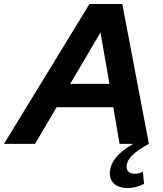

<svg xmlns="http://www.w3.org/2000/svg" viewBox="-79 -720 817 961"><path d="M-59 0 368.8 -700H533.1L666.2 0Q610 30 582.2 58.1Q554.5 86.1 554.5 115.4Q554.5 131.5 565.7 140.7Q576.8 149.8 596 149.8Q617.8 149.8 636.2 138.8L641.9 200.3Q623.8 210.1 601.9 215.7Q580.1 221.3 558.8 221.3Q518.8 221.3 494.8 201.6Q470.8 182 470.8 148.3Q470.8 107.6 499.8 70.6Q528.9 33.6 587.8 0H519.6L487.9 -183.5H204.5L96.5 0ZM272.4 -300.3H468.7L424 -557.6Z"/></svg>

Font: Red Hat Display
Style: Italic
Weight: 300
Italic angle: -12°
Designer: Pentagram, MCKL
Foundry: Pentagram, MCKL
Version: Version 1.023